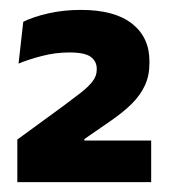

<svg xmlns="http://www.w3.org/2000/svg" viewBox="-20 -731 342 388"><path d="M285.5 -363H15V-449L109.5 -518Q129 -532.5 143.8 -544Q158.5 -555.5 167 -566.5Q175.5 -577.5 175.5 -590V-592Q175.5 -607 163.5 -616Q151.5 -625 120 -625Q92.5 -625 65.2 -618Q38 -611 17.5 -602.5L27 -687Q47 -697 77.8 -704Q108.5 -711 143.5 -711Q211.5 -711 246.8 -683.2Q282 -655.5 282 -607.5V-603.5Q282 -578.5 273 -558.8Q264 -539 246.2 -521.2Q228.5 -503.5 200.5 -484.5L150.5 -450V-433.5L102 -447H285.5Z"/></svg>

Font: Anek Devanagari
Style: Bold
Weight: 700
Designer: Kailash Malviya (Devanagari) & Yesha Goshar (Latin)
Foundry: Ek Type
Version: Version 1.003